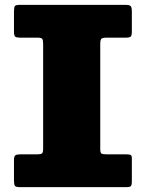

<svg xmlns="http://www.w3.org/2000/svg" viewBox="-20 -770 600 790"><path d="M392.5 -589V-157Q392.5 -141 397.8 -138Q403 -135 419.5 -135H498.5Q511 -135 516.8 -132.8Q522.5 -130.5 522.5 -118V-25Q522.5 -8 518.2 -4Q514 0 497.5 0H62.5Q45.5 0 41.5 -5.2Q37.5 -10.5 37.5 -28V-110.5Q37.5 -127.5 43.5 -131.2Q49.5 -135 65 -135H134Q148.5 -135 153 -139Q157.5 -143 157.5 -158.5V-588Q157.5 -604 154.2 -609.5Q151 -615 135 -615H64Q48.5 -615 43 -618.8Q37.5 -622.5 37.5 -639V-721.5Q37.5 -739.5 41 -744.8Q44.5 -750 62.5 -750H495.5Q513.5 -750 518 -744.5Q522.5 -739 522.5 -722V-642Q522.5 -624 518 -619.5Q513.5 -615 496 -615H417.5Q401 -615 396.8 -610Q392.5 -605 392.5 -589Z"/></svg>

Font: Besley* Fatface
Style: Regular
Weight: 900
Designer: Owen Earl
Foundry: indestructible type*
Version: Version 3.000; ttfautohint (v1.8.3)